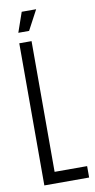

<svg xmlns="http://www.w3.org/2000/svg" viewBox="-91 -839 436 878"><g transform="rotate(-10 127.5 -400.0)"><path d="M41 0V-660H98V-53H249V0ZM95 -708H45L77 -800H144Z"/></g></svg>

Font: Bricolage Grotesque 96pt Condensed ExtraLight
Style: Regular
Weight: 200
Width: 3
Designer: Mathieu Triay
Foundry: Atelier Triay
Version: Version 1.001; ttfautohint (v1.8.4.7-5d5b);gftools[0.9.33.de